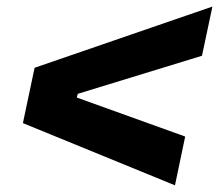

<svg xmlns="http://www.w3.org/2000/svg" viewBox="-20 -648 656 575"><path d="M616.1 -628.3 584.9 -481 213 -367 209.9 -355.9 534.6 -239.1 504 -93 48.6 -279.3 83.6 -445Z"/></svg>

Font: Mona Sans
Style: Italic
Weight: 200
Italic angle: -11.6951°
Designer: Deni Anggara
Foundry: GitHub
Version: Version 2.000